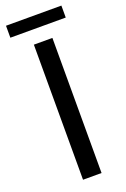

<svg xmlns="http://www.w3.org/2000/svg" viewBox="-159 -884 614 935"><g transform="rotate(-20 148.0 -416.5)"><path d="M100 -700H196V0H100ZM4 -833H291V-771H4Z"/></g></svg>

Font: Gontserrat
Style: Regular
Weight: 400
Designer: Julieta Ulanovsky
Foundry: Julieta Ulanovsky
Version: Version 6.001